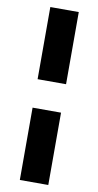

<svg xmlns="http://www.w3.org/2000/svg" viewBox="-103 -784 527 1030"><g transform="rotate(10 161.0 -269.0)"><path d="M84 -347V-740H239V-347ZM84 202V-192H239V202Z"/></g></svg>

Font: Readex Pro
Style: Bold
Weight: 700
Designer: Bonnie Shaver-Troup, Thomas Jockin
Foundry: Lexend
Version: Version 1.203; ttfautohint (v1.8.3)